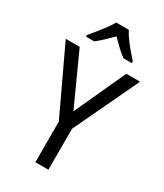

<svg xmlns="http://www.w3.org/2000/svg" viewBox="-230 -1034 961 1123"><g transform="rotate(30 251.0 -472.0)"><path d="M251 -369 409 -714H502L295 -277V0H207V-274L0 -714H94ZM293 -944Q304 -922 324 -894.5Q344 -867 366 -841Q388 -815 406 -795V-784H350Q326 -801 300.5 -825Q275 -849 250 -875Q224 -849 199 -825Q174 -801 151 -784H96V-795Q114 -816 135.5 -842.5Q157 -869 176.5 -895.5Q196 -922 208 -944Z"/></g></svg>

Font: Noto Sans Telugu SemiCondensed
Style: Regular
Weight: 400
Width: 4
Designer: Jelle Bosma - Monotype Design Team
Foundry: Monotype Imaging Inc.
Version: Version 2.005; ttfautohint (v1.8.4.7-5d5b)